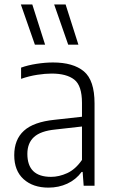

<svg xmlns="http://www.w3.org/2000/svg" viewBox="-20 -828 510 856"><path d="M196 8.5Q127 8.5 85.2 -29.2Q43.5 -67 43.5 -136Q43.5 -206 86.8 -245.2Q130 -284.5 223.5 -294L345.5 -307.5V-369Q345.5 -446.5 311 -473.2Q276.5 -500 210.5 -500Q181.5 -500 145.8 -494.5Q110 -489 74 -476.5V-526.5Q104.5 -537.5 143.2 -543.5Q182 -549.5 216 -549.5Q306.5 -549.5 354 -509.8Q401.5 -470 401.5 -367V0H353L348.5 -61.5H344Q318.5 -27 280 -9.2Q241.5 8.5 196 8.5ZM102 -142Q102 -39.5 207.5 -39.5Q243 -39.5 279.8 -56.2Q316.5 -73 345.5 -115V-264L226 -250.5Q161 -244 131.5 -217Q102 -190 102 -142ZM284 -629 221.5 -808H272.5L329.5 -629ZM135.5 -629 73 -808H124L181 -629Z"/></svg>

Font: Encode Sans Semi Condensed Light
Style: Regular
Weight: 300
Width: 4
Designer: Multiple Designers
Foundry: Impallari Type
Version: Version 3.000; ttfautohint (v1.8.3) -l 8 -r 50 -G 200 -x 14 